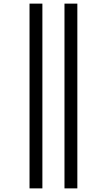

<svg xmlns="http://www.w3.org/2000/svg" viewBox="-20 -855 590 1060"><path d="M336 185V-835H407V185ZM143 185V-835H214V185Z"/></svg>

Font: Lode Term
Style: Regular
Weight: 400
Monospace: yes
Designer: Belleve Invis
Foundry: Belleve Invis
Version: Version 29.2.0